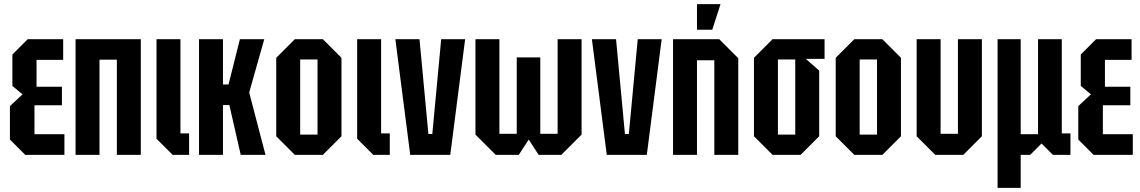

<svg xmlns="http://www.w3.org/2000/svg" viewBox="-20 -750 5523 930"><path d="M102 0 28 -74V-236L89 -293L40 -334V-486L114 -560H286V-460H157V-330H280V-240H147V-100H292V0Z M346 0V-560H662V0H546V-461H462V0Z M738 -560H854V-104H896V0H816L738 -78Z M944 0V-560H1060V-341H1087L1142 -560H1260L1187 -302L1266 0H1146L1091 -241H1060V0Z M1318 -90V-470L1408 -560H1544L1634 -470V-90L1544 0H1408ZM1434 -98H1518V-462H1434Z M1710 -560H1826V-104H1868V0H1788L1710 -78Z M1967 0 1895 -560H2012L2055 -101H2074L2117 -560H2233L2161 0Z M2597 -472V-102H2681V-560H2797V-98L2699 0H2589L2541 -74L2493 0H2381L2283 -98V-560H2399V-102H2483V-472Z M2919 0 2847 -560H2964L3007 -101H3026L3069 -560H3185L3113 0Z M3240 0V-560H3464L3556 -468V0H3440V-458H3356V0ZM3356 -606V-730H3470L3430 -606Z M3632 -90V-470L3722 -560H3974V-465H3883L3948 -408V-90L3858 0H3722ZM3748 -98H3832V-462H3748Z M4028 -90V-470L4118 -560H4254L4344 -470V-90L4254 0H4118ZM4144 -98H4228V-462H4144Z M4736 -560V-90L4646 0H4510L4420 -90V-560H4536V-102H4620V-560Z M4812 160V-560H4924V-100H5008V-560H5123V-104H5165V0H5080L5025 -55L4970 0H4924V160Z M5277 0 5203 -74V-236L5264 -293L5215 -334V-486L5289 -560H5461V-460H5332V-330H5455V-240H5322V-100H5467V0Z"/></svg>

Font: Tektur Condensed Medium
Style: Regular
Weight: 500
Width: 3
Designer: Adam Jagosz
Foundry: Adam Jagosz
Version: Version 1.005;gftools[0.9.30]